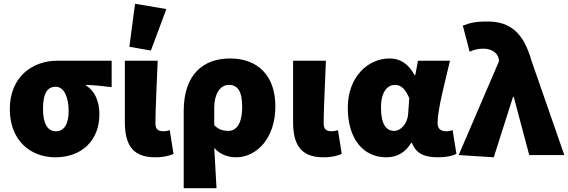

<svg xmlns="http://www.w3.org/2000/svg" viewBox="-20 -822 3014 1018"><path d="M274 12C412 12 507 -76 507 -216C507 -285 482 -342 436 -368V-372C487 -370 518 -366 572 -360V-500H282C154 -500 32 -416 32 -244C32 -78 140 12 274 12ZM276 -126C232 -126 208 -168 208 -244C208 -330 232 -362 276 -362C320 -362 344 -305 344 -234C344 -164 320 -126 276 -126Z M802 12C850 12 876 4 900 -6L880 -132C870 -128 856 -126 848 -126C818 -126 804 -136 804 -170C804 -240 812 -390 816 -500H642V-176C642 -64 676 12 802 12ZM780 -554 862 -774 696 -802 666 -574Z M954 176H1128C1124 108 1120 34 1116 -38C1148 0 1194 12 1232 12C1338 12 1440 -86 1440 -258C1440 -420 1348 -512 1200 -512C1058 -512 954 -428 954 -233ZM1190 -128C1165 -128 1140 -134 1116 -158V-252C1116 -322 1146 -372 1194 -372C1240 -372 1264 -338 1264 -256C1264 -160 1230 -128 1190 -128Z M1694 12C1742 12 1768 4 1792 -6L1772 -132C1762 -128 1748 -126 1740 -126C1710 -126 1696 -136 1696 -170C1696 -240 1704 -390 1708 -500H1534V-176C1534 -64 1568 12 1694 12Z M2028 12C2084 12 2128 -12 2160 -64H2164C2188 -6 2230 12 2304 12C2348 12 2380 4 2400 -6L2380 -132C2368 -128 2357 -126 2348 -126C2320 -126 2300 -136 2300 -170C2300 -240 2340 -390 2366 -500H2196L2182 -424H2178C2144 -486 2100 -512 2046 -512C1930 -512 1824 -414 1824 -250C1824 -88 1904 12 2028 12ZM2070 -128C2028 -128 2000 -162 2000 -252C2000 -340 2038 -372 2074 -372C2112 -372 2132 -342 2150 -302L2144 -218C2141 -168 2106 -128 2070 -128Z M2598 12 2700 -308H2704L2786 0H2972L2798 -500C2756 -648 2686 -708 2564 -708C2498 -708 2470 -700 2434 -686L2470 -548C2494 -558 2512 -564 2544 -564C2580 -564 2618 -546 2624 -510L2626 -498L2412 0Z"/></svg>

Font: Source Sans Pro Black
Style: Regular
Weight: 900
Designer: Paul D. Hunt
Foundry: Adobe Systems Incorporated
Version: Version 3.006;hotconv 1.0.111;makeotfexe 2.5.65597